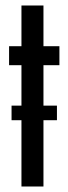

<svg xmlns="http://www.w3.org/2000/svg" viewBox="-20 -678 249 698"><path d="M22 -241V-294H187V-241ZM58 0V-441H13V-510H58V-658H138V-510H196V-441H138V0Z"/></svg>

Font: Saira UltraCondensed SemiBold
Style: Regular
Weight: 600
Width: 1
Designer: Hector Gatti with collaboration of the Omnibus-Type team
Foundry: Omnibus-Type
Version: Version 1.101